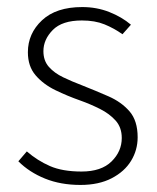

<svg xmlns="http://www.w3.org/2000/svg" viewBox="-20 -512 445 544"><path d="M208 12Q152 12 107.5 -6Q63 -24 32 -55L56 -83Q86 -57 121.5 -41.5Q157 -26 211 -26Q267 -26 296 -54.5Q325 -83 325 -121Q325 -151 307.5 -170.5Q290 -190 263 -203.5Q236 -217 208 -227Q171 -240 137 -256.5Q103 -273 81 -298.5Q59 -324 59 -364Q59 -417 99 -454.5Q139 -492 213 -492Q254 -492 289.5 -478Q325 -464 351 -442L327 -415Q303 -432 276 -443Q249 -454 212 -454Q156 -454 129.5 -427Q103 -400 103 -367Q103 -340 118.5 -322.5Q134 -305 159 -293Q184 -281 213 -270Q251 -255 287.5 -239Q324 -223 347 -196.5Q370 -170 370 -123Q370 -87 351.5 -56.5Q333 -26 296.5 -7Q260 12 208 12Z"/></svg>

Font: Source Sans 3 ExtraLight Light
Style: Regular
Weight: 300
Version: Version 3.052;hotconv 1.1.0;makeotfexe 2.6.0